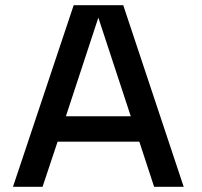

<svg xmlns="http://www.w3.org/2000/svg" viewBox="-20 -720 778 740"><path d="M688 0H574L517 -174H202L144 0H30L264 -700H455ZM484 -272 359 -652 234 -272Z"/></svg>

Font: Edgecutting Lite Medium
Style: Medium
Weight: 500
Designer: RandomMaerks (Nguyen Gia Bao)
Version: Version 1.0